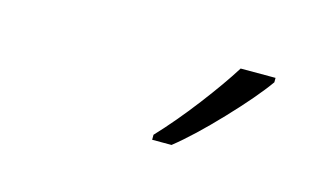

<svg xmlns="http://www.w3.org/2000/svg" viewBox="-37 -854 582 335"><g transform="rotate(15 254.5 -686.0)"><path d="M249 -606H284Q318 -633 362.5 -680Q407 -727 429 -758V-766H366Q346 -734 313.5 -691.5Q281 -649 249 -615Z"/></g></svg>

Font: Noto Sans Display SemiCondensed Light
Style: Italic
Weight: 300
Width: 4
Italic angle: -12°
Designer: Monotype Design Team
Foundry: Monotype Imaging Inc.
Version: Version 1.900